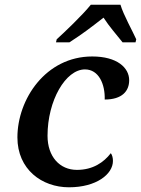

<svg xmlns="http://www.w3.org/2000/svg" viewBox="-20 -786 599 816"><path d="M218 -606H275C332 -643 361 -665 420 -711C447 -670 470 -645 501 -606H556L559 -619C545 -651 504 -724 492 -766H366C332 -723 250 -645 221 -619ZM273 10C390 10 460 -46 460 -102C460 -115 457 -127 451 -135C421 -96 375 -64 307 -64C234 -64 182 -120 182 -209C182 -359 259 -491 341 -491C400 -491 427 -428 425 -363C499 -363 529 -399 529 -445C529 -498 478 -546 372 -546C174 -546 54 -364 54 -202C54 -66 158 10 273 10Z"/></svg>

Font: Noto Serif Semi
Style: Italic
Weight: 600
Italic angle: -12°
Designer: Monotype Design Team
Foundry: Monotype Imaging Inc.
Version: Version 1.901